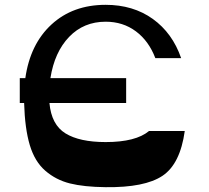

<svg xmlns="http://www.w3.org/2000/svg" viewBox="-20 -762 866 796"><path d="M598 -219H746Q727 -82 653.5 -33Q580 16 418 14Q328 13 270 -1.5Q212 -16 168 -54Q124 -92 103.5 -160.5Q83 -229 80 -335H62V-438H85Q105 -579 193.5 -660.5Q282 -742 418 -742Q532 -742 613.5 -683.5Q695 -625 731 -521H624Q597 -592 543.5 -632Q490 -672 418 -672Q327 -672 266.5 -609Q206 -546 189 -438H503V-335H185Q193 -245 251.5 -209Q310 -173 418 -173Q543 -173 598 -219Z"/></svg>

Font: OpenDyslexic
Style: Regular
Weight: 400
Designer: Abbie Gonzalez
Version: Version 0.920;hotconv 1.0.109;makeotfexe 2.5.65596